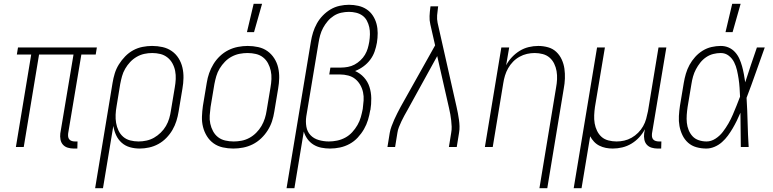

<svg xmlns="http://www.w3.org/2000/svg" viewBox="-20 -768 4040 1003"><path d="M365 8Q349 8 334 3.5Q319 -1 309 -12Q299 -23 296 -39Q293 -55 295 -71L364 -483H184L104 0H63L143 -483H68L74 -520H486L480 -483H405L336 -71Q335 -62 336 -54Q337 -46 342 -40Q347 -34 355 -31.5Q363 -29 372 -29H385L384 8Z M477 215 568 -335Q572 -360 579.5 -384.5Q587 -409 601 -431.5Q615 -454 634 -473.5Q653 -493 676 -505.5Q699 -518 724.5 -523Q750 -528 774 -528H775Q803 -528 829.5 -522Q856 -516 877.5 -501Q899 -486 913 -463.5Q927 -441 933 -415Q939 -389 938.5 -361Q938 -333 933 -305L913 -185Q909 -160 901.5 -136Q894 -112 881 -89.5Q868 -67 849 -47.5Q830 -28 807 -15.5Q784 -3 759 2.5Q734 8 710 8Q683 8 658.5 1Q634 -6 615.5 -22.5Q597 -39 586.5 -62Q576 -85 572 -110L518 215ZM704 -29Q724 -29 745 -33.5Q766 -38 784.5 -48.5Q803 -59 819.5 -75Q836 -91 847 -110Q858 -129 864 -149.5Q870 -170 873 -191L893 -311Q897 -333 898 -355Q899 -377 895 -397.5Q891 -418 881 -436.5Q871 -455 854.5 -468Q838 -481 817.5 -486Q797 -491 775 -491Q754 -491 733.5 -486.5Q713 -482 694 -471Q675 -460 660 -444Q645 -428 634 -409Q623 -390 617.5 -370Q612 -350 608 -329L589 -213Q585 -191 584 -169Q583 -147 586.5 -126Q590 -105 599 -86Q608 -67 623.5 -53.5Q639 -40 660 -34.5Q681 -29 704 -29Z M1199 8Q1171 8 1144 2Q1117 -4 1096 -19Q1075 -34 1061 -56.5Q1047 -79 1040.5 -105Q1034 -131 1035 -159Q1036 -187 1040 -215L1060 -335Q1064 -361 1072.5 -385.5Q1081 -410 1095 -433Q1109 -456 1129 -475Q1149 -494 1173 -506Q1197 -518 1223 -523Q1249 -528 1274 -528Q1302 -528 1329 -522Q1356 -516 1377 -501Q1398 -486 1412.5 -463.5Q1427 -441 1433 -415Q1439 -389 1438.5 -361Q1438 -333 1433 -305L1413 -185Q1409 -159 1401 -134.5Q1393 -110 1378.5 -87Q1364 -64 1344 -45Q1324 -26 1300 -14Q1276 -2 1250 3Q1224 8 1199 8ZM1201 -29Q1221 -29 1242 -33Q1263 -37 1282.5 -47.5Q1302 -58 1318.5 -74.5Q1335 -91 1346 -110Q1357 -129 1363.5 -149.5Q1370 -170 1373 -191L1393 -311Q1397 -333 1398 -355Q1399 -377 1394.5 -398Q1390 -419 1380 -437.5Q1370 -456 1354 -468.5Q1338 -481 1317 -486Q1296 -491 1273 -491Q1253 -491 1232 -487Q1211 -483 1191 -472.5Q1171 -462 1155 -445.5Q1139 -429 1127.5 -410Q1116 -391 1110 -370.5Q1104 -350 1100 -329L1080 -209Q1077 -187 1075.5 -165Q1074 -143 1078.5 -122Q1083 -101 1093 -82.5Q1103 -64 1119 -51.5Q1135 -39 1156.5 -34Q1178 -29 1201 -29ZM1270 -600 1305 -748H1349L1307 -600Z M1477 215 1604 -550Q1608 -575 1615.5 -599Q1623 -623 1635.5 -645.5Q1648 -668 1666.5 -687Q1685 -706 1707 -719Q1729 -732 1754 -737.5Q1779 -743 1803 -743Q1828 -743 1852 -737.5Q1876 -732 1895.5 -719Q1915 -706 1928 -686Q1941 -666 1947 -643Q1953 -620 1953 -595Q1953 -570 1949 -545Q1945 -522 1937 -499Q1929 -476 1914 -456Q1899 -436 1878.5 -421Q1858 -406 1835 -397Q1862 -385 1881.5 -363.5Q1901 -342 1910 -314Q1919 -286 1919.5 -255Q1920 -224 1915 -193L1914 -192Q1910 -167 1902.5 -142Q1895 -117 1881.5 -93.5Q1868 -70 1849 -49.5Q1830 -29 1806 -16Q1782 -3 1756 2.5Q1730 8 1704 8Q1681 8 1658.5 3.5Q1636 -1 1617.5 -12.5Q1599 -24 1586 -42Q1573 -60 1567 -81L1518 215ZM1698 -29Q1719 -29 1741 -33.5Q1763 -38 1783.5 -49Q1804 -60 1820 -77.5Q1836 -95 1847.5 -115Q1859 -135 1865 -156.5Q1871 -178 1875 -199Q1878 -221 1879.5 -243Q1881 -265 1876.5 -286Q1872 -307 1861.5 -325Q1851 -343 1835.5 -355.5Q1820 -368 1799 -373.5Q1778 -379 1756 -379H1700L1706 -415H1762Q1779 -415 1797.5 -418.5Q1816 -422 1832 -430.5Q1848 -439 1862.5 -452.5Q1877 -466 1886.5 -482Q1896 -498 1901 -515Q1906 -532 1909 -550Q1912 -569 1912.5 -588.5Q1913 -608 1909 -626Q1905 -644 1896.5 -660Q1888 -676 1873.5 -686.5Q1859 -697 1840.5 -701.5Q1822 -706 1803 -706Q1783 -706 1762.5 -701.5Q1742 -697 1724 -685.5Q1706 -674 1692 -657.5Q1678 -641 1668 -622.5Q1658 -604 1652.5 -584Q1647 -564 1644 -544L1580 -160Q1576 -132 1580.5 -106Q1585 -80 1602 -62Q1619 -44 1645 -36.5Q1671 -29 1698 -29Z M2004 0 2016 -74Q2019 -91 2025.5 -108.5Q2032 -126 2039.5 -143Q2047 -160 2055.5 -176.5Q2064 -193 2073 -210L2253 -531L2228 -641Q2223 -662 2224 -684Q2225 -706 2228 -728L2229 -735H2269L2268 -728Q2265 -708 2263.5 -688Q2262 -668 2266 -649L2365 -210Q2369 -193 2372 -176.5Q2375 -160 2377.5 -143Q2380 -126 2380.5 -108.5Q2381 -91 2378 -74L2366 0H2325L2337 -74Q2340 -90 2339.5 -106.5Q2339 -123 2337 -139Q2335 -155 2332.5 -170.5Q2330 -186 2326 -202L2264 -475L2108 -192Q2100 -178 2092 -163.5Q2084 -149 2077 -134Q2070 -119 2064 -104Q2058 -89 2056 -74L2044 0Z M2798 215 2885 -311Q2889 -332 2890 -354Q2891 -376 2887.5 -396.5Q2884 -417 2875 -435.5Q2866 -454 2851 -467Q2836 -480 2815.5 -485.5Q2795 -491 2773 -491Q2753 -491 2733 -486.5Q2713 -482 2694 -471.5Q2675 -461 2660 -445.5Q2645 -430 2634.5 -411.5Q2624 -393 2618 -373Q2612 -353 2609 -333L2554 0H2513L2599 -520H2640L2624 -427Q2636 -450 2654.5 -469.5Q2673 -489 2695 -502.5Q2717 -516 2742 -522Q2767 -528 2792 -528Q2818 -528 2843 -521Q2868 -514 2886 -497Q2904 -480 2914.5 -457Q2925 -434 2928.5 -409Q2932 -384 2931 -357.5Q2930 -331 2925 -305L2839 215Z M2977 215 3099 -520H3140L3088 -209Q3085 -188 3084 -166Q3083 -144 3086.5 -123.5Q3090 -103 3099 -84.5Q3108 -66 3122.5 -53Q3137 -40 3158 -34.5Q3179 -29 3201 -29Q3221 -29 3241 -33.5Q3261 -38 3279.5 -48.5Q3298 -59 3313.5 -74.5Q3329 -90 3339.5 -108.5Q3350 -127 3355.5 -147Q3361 -167 3365 -187L3420 -520H3461L3386 -71Q3385 -62 3386 -54Q3387 -46 3392 -40Q3397 -34 3405.5 -31.5Q3414 -29 3422 -29H3435L3434 8H3415Q3399 8 3384 3.5Q3369 -1 3359 -12Q3349 -23 3346 -39Q3343 -55 3345 -71L3349 -93Q3337 -70 3319 -50.5Q3301 -31 3278.5 -17.5Q3256 -4 3231 2Q3206 8 3181 8Q3162 8 3144.5 4.5Q3127 1 3111 -7Q3095 -15 3083 -28Q3071 -41 3063 -56L3018 215Z M3670 8Q3643 8 3618 1Q3593 -6 3574.5 -22.5Q3556 -39 3545 -62Q3534 -85 3529.5 -110Q3525 -135 3526.5 -162Q3528 -189 3532 -215L3552 -335Q3556 -359 3563 -383Q3570 -407 3582 -429Q3594 -451 3611.5 -470.5Q3629 -490 3651 -503.5Q3673 -517 3697.5 -522.5Q3722 -528 3745 -528Q3768 -528 3787 -519.5Q3806 -511 3820 -495.5Q3834 -480 3842.5 -461Q3851 -442 3856.5 -422Q3862 -402 3866 -380.5Q3870 -359 3873 -338Q3888 -384 3903 -429.5Q3918 -475 3934 -520H3975Q3951 -454 3928 -388Q3905 -322 3880 -257Q3884 -193 3885.5 -128.5Q3887 -64 3891 0H3850Q3849 -45 3849 -89.5Q3849 -134 3848 -179Q3839 -158 3829 -137.5Q3819 -117 3807.5 -97.5Q3796 -78 3782.5 -59.5Q3769 -41 3751.5 -25.5Q3734 -10 3712.5 -1Q3691 8 3670 8ZM3671 -29Q3695 -29 3717.5 -43.5Q3740 -58 3756 -79Q3772 -100 3785 -122.5Q3798 -145 3808 -168.5Q3818 -192 3827.5 -215.5Q3837 -239 3846 -263Q3845 -286 3843.5 -309.5Q3842 -333 3838.5 -356Q3835 -379 3830 -401Q3825 -423 3815 -443Q3805 -463 3787 -477Q3769 -491 3745 -491Q3726 -491 3706 -486Q3686 -481 3668.5 -469Q3651 -457 3638 -440.5Q3625 -424 3615.5 -406Q3606 -388 3600.5 -368.5Q3595 -349 3592 -329L3572 -209Q3569 -189 3567.5 -168Q3566 -147 3568 -127Q3570 -107 3577.5 -88.5Q3585 -70 3598 -56Q3611 -42 3630.5 -35.5Q3650 -29 3671 -29ZM3770 -600 3805 -748H3849L3807 -600Z"/></svg>

Font: Iosevka Curly Extralight
Style: Italic
Weight: 200
Italic angle: -9°
Monospace: yes
Designer: Belleve Invis
Foundry: Belleve Invis
Version: Version 22.1.2; ttfautohint (v1.8.4)